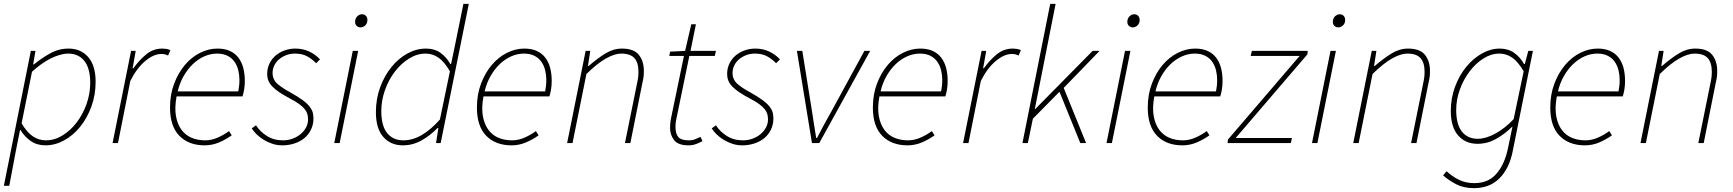

<svg xmlns="http://www.w3.org/2000/svg" viewBox="-20 -742 8990 996"><path d="M84 -68 62 42 28 222H0L140 -478H164L152 -408H156Q195 -440 240 -465Q285 -490 336 -490Q399 -490 437.5 -446Q476 -402 476 -318Q476 -249 454 -189Q432 -129 395.5 -84Q359 -39 312 -13.5Q265 12 216 12Q172 12 139.5 -10.5Q107 -33 86 -68ZM334 -464Q313 -464 289 -457Q265 -450 240.5 -437.5Q216 -425 192 -407.5Q168 -390 146 -370L92 -102Q121 -54 151.5 -34Q182 -14 218 -14Q263 -14 304.5 -39.5Q346 -65 378 -107Q410 -149 429 -202.5Q448 -256 448 -312Q448 -388 417.5 -426Q387 -464 334 -464Z M564 0 660 -478H684L668 -388H672Q702 -430 738.5 -460Q775 -490 822 -490Q831 -490 841.5 -488.5Q852 -487 864 -482L852 -454Q846 -457 838 -459.5Q830 -462 816 -462Q777 -462 733 -425Q689 -388 656 -322L592 0Z M862 -184Q862 -252 883.5 -308.5Q905 -365 939.5 -405.5Q974 -446 1018 -468Q1062 -490 1108 -490Q1146 -490 1173 -477.5Q1200 -465 1217 -442.5Q1234 -420 1242 -389.5Q1250 -359 1250 -322Q1250 -298 1246.5 -277.5Q1243 -257 1238 -242H896Q885 -182 893 -139Q901 -96 922 -68Q943 -40 974.5 -27Q1006 -14 1044 -14Q1077 -14 1109 -28Q1141 -42 1168 -62L1182 -40Q1153 -19 1117 -3.5Q1081 12 1042 12Q959 12 910.5 -37.5Q862 -87 862 -184ZM902 -268H1216Q1219 -283 1220.5 -297Q1222 -311 1222 -328Q1222 -353 1216 -377.5Q1210 -402 1196.5 -421.5Q1183 -441 1160.5 -452.5Q1138 -464 1106 -464Q1072 -464 1039.5 -449.5Q1007 -435 980 -409Q953 -383 932.5 -347Q912 -311 902 -268Z M1444 12Q1418 12 1393.5 4Q1369 -4 1348.5 -16.5Q1328 -29 1312 -44.5Q1296 -60 1286 -76L1308 -92Q1328 -60 1364 -37Q1400 -14 1448 -14Q1474 -14 1497.5 -22.5Q1521 -31 1539 -46Q1557 -61 1567.5 -80.5Q1578 -100 1578 -122Q1578 -137 1574.5 -150Q1571 -163 1561 -175.5Q1551 -188 1533 -201.5Q1515 -215 1486 -230Q1452 -248 1429 -263.5Q1406 -279 1392 -294Q1378 -309 1372 -324.5Q1366 -340 1366 -358Q1366 -388 1378 -412.5Q1390 -437 1410 -454Q1430 -471 1456.5 -480.5Q1483 -490 1512 -490Q1551 -490 1583.5 -475Q1616 -460 1640 -434L1620 -414Q1600 -435 1574 -449.5Q1548 -464 1510 -464Q1486 -464 1465 -456Q1444 -448 1428 -434.5Q1412 -421 1403 -402.5Q1394 -384 1394 -364Q1394 -328 1421 -305.5Q1448 -283 1484 -264Q1525 -241 1549.5 -223Q1574 -205 1586.5 -188.5Q1599 -172 1602.5 -157.5Q1606 -143 1606 -128Q1606 -96 1593.5 -70Q1581 -44 1559.5 -26Q1538 -8 1508 2Q1478 12 1444 12Z M1714 0 1810 -478H1838L1742 0ZM1850 -600Q1838 -600 1830 -608Q1822 -616 1822 -628Q1822 -646 1833 -657Q1844 -668 1858 -668Q1870 -668 1878 -660Q1886 -652 1886 -638Q1886 -621 1875 -610.5Q1864 -600 1850 -600Z M2320 -410 2340 -506 2384 -722H2412L2266 0H2242L2254 -78H2250Q2212 -39 2166.5 -13.5Q2121 12 2070 12Q2007 12 1968.5 -31.5Q1930 -75 1930 -160Q1930 -229 1952 -289Q1974 -349 2010.5 -394Q2047 -439 2093.5 -464.5Q2140 -490 2190 -490Q2234 -490 2265 -468Q2296 -446 2316 -410ZM2072 -14Q2122 -14 2169.5 -42.5Q2217 -71 2262 -122L2314 -372Q2285 -422 2254.5 -443Q2224 -464 2188 -464Q2143 -464 2101.5 -438Q2060 -412 2028 -370Q1996 -328 1977 -274.5Q1958 -221 1958 -166Q1958 -89 1988.5 -51.5Q2019 -14 2072 -14Z M2454 -184Q2454 -252 2475.5 -308.5Q2497 -365 2531.5 -405.5Q2566 -446 2610 -468Q2654 -490 2700 -490Q2738 -490 2765 -477.5Q2792 -465 2809 -442.5Q2826 -420 2834 -389.5Q2842 -359 2842 -322Q2842 -298 2838.5 -277.5Q2835 -257 2830 -242H2488Q2477 -182 2485 -139Q2493 -96 2514 -68Q2535 -40 2566.5 -27Q2598 -14 2636 -14Q2669 -14 2701 -28Q2733 -42 2760 -62L2774 -40Q2745 -19 2709 -3.5Q2673 12 2634 12Q2551 12 2502.5 -37.5Q2454 -87 2454 -184ZM2494 -268H2808Q2811 -283 2812.5 -297Q2814 -311 2814 -328Q2814 -353 2808 -377.5Q2802 -402 2788.5 -421.5Q2775 -441 2752.5 -452.5Q2730 -464 2698 -464Q2664 -464 2631.5 -449.5Q2599 -435 2572 -409Q2545 -383 2524.5 -347Q2504 -311 2494 -268Z M2922 0 3018 -478H3042L3030 -400H3034Q3079 -439 3120.5 -464.5Q3162 -490 3206 -490Q3268 -490 3294 -457.5Q3320 -425 3320 -374Q3320 -356 3318.5 -343.5Q3317 -331 3312 -310L3250 0H3222L3284 -306Q3289 -329 3290.5 -342Q3292 -355 3292 -370Q3292 -417 3271 -440.5Q3250 -464 3202 -464Q3169 -464 3124 -439Q3079 -414 3022 -358L2950 0Z M3552 12Q3498 12 3477 -15Q3456 -42 3456 -78Q3456 -92 3457 -102Q3458 -112 3460 -124L3528 -452H3452L3456 -474L3534 -478L3566 -616H3590L3562 -478H3694L3688 -452H3556L3488 -122Q3486 -113 3485 -104Q3484 -95 3484 -84Q3484 -49 3498.5 -31.5Q3513 -14 3554 -14Q3572 -14 3587 -20Q3602 -26 3614 -32L3624 -10Q3610 -2 3591.5 5Q3573 12 3552 12Z M3830 12Q3804 12 3779.5 4Q3755 -4 3734.5 -16.5Q3714 -29 3698 -44.5Q3682 -60 3672 -76L3694 -92Q3714 -60 3750 -37Q3786 -14 3834 -14Q3860 -14 3883.5 -22.5Q3907 -31 3925 -46Q3943 -61 3953.5 -80.5Q3964 -100 3964 -122Q3964 -137 3960.5 -150Q3957 -163 3947 -175.5Q3937 -188 3919 -201.5Q3901 -215 3872 -230Q3838 -248 3815 -263.5Q3792 -279 3778 -294Q3764 -309 3758 -324.5Q3752 -340 3752 -358Q3752 -388 3764 -412.5Q3776 -437 3796 -454Q3816 -471 3842.5 -480.5Q3869 -490 3898 -490Q3937 -490 3969.5 -475Q4002 -460 4026 -434L4006 -414Q3986 -435 3960 -449.5Q3934 -464 3896 -464Q3872 -464 3851 -456Q3830 -448 3814 -434.5Q3798 -421 3789 -402.5Q3780 -384 3780 -364Q3780 -328 3807 -305.5Q3834 -283 3870 -264Q3911 -241 3935.5 -223Q3960 -205 3972.5 -188.5Q3985 -172 3988.5 -157.5Q3992 -143 3992 -128Q3992 -96 3979.5 -70Q3967 -44 3945.5 -26Q3924 -8 3894 2Q3864 12 3830 12Z M4192 0 4114 -478H4142L4192 -166Q4198 -131 4203 -95Q4208 -59 4214 -26H4218Q4236 -61 4255 -96Q4274 -131 4294 -166L4464 -478H4494L4230 0Z M4508 -184Q4508 -252 4529.5 -308.5Q4551 -365 4585.5 -405.5Q4620 -446 4664 -468Q4708 -490 4754 -490Q4792 -490 4819 -477.5Q4846 -465 4863 -442.5Q4880 -420 4888 -389.5Q4896 -359 4896 -322Q4896 -298 4892.5 -277.5Q4889 -257 4884 -242H4542Q4531 -182 4539 -139Q4547 -96 4568 -68Q4589 -40 4620.5 -27Q4652 -14 4690 -14Q4723 -14 4755 -28Q4787 -42 4814 -62L4828 -40Q4799 -19 4763 -3.5Q4727 12 4688 12Q4605 12 4556.5 -37.5Q4508 -87 4508 -184ZM4548 -268H4862Q4865 -283 4866.5 -297Q4868 -311 4868 -328Q4868 -353 4862 -377.5Q4856 -402 4842.5 -421.5Q4829 -441 4806.5 -452.5Q4784 -464 4752 -464Q4718 -464 4685.5 -449.5Q4653 -435 4626 -409Q4599 -383 4578.5 -347Q4558 -311 4548 -268Z M4976 0 5072 -478H5096L5080 -388H5084Q5114 -430 5150.5 -460Q5187 -490 5234 -490Q5243 -490 5253.5 -488.5Q5264 -487 5276 -482L5264 -454Q5258 -457 5250 -459.5Q5242 -462 5228 -462Q5189 -462 5145 -425Q5101 -388 5068 -322L5004 0Z M5284 0 5428 -722H5456L5348 -176H5350L5648 -478H5684L5498 -286L5614 0H5584L5476 -266L5338 -126L5312 0Z M5720 0 5816 -478H5844L5748 0ZM5856 -600Q5844 -600 5836 -608Q5828 -616 5828 -628Q5828 -646 5839 -657Q5850 -668 5864 -668Q5876 -668 5884 -660Q5892 -652 5892 -638Q5892 -621 5881 -610.5Q5870 -600 5856 -600Z M5934 -184Q5934 -252 5955.5 -308.5Q5977 -365 6011.5 -405.5Q6046 -446 6090 -468Q6134 -490 6180 -490Q6218 -490 6245 -477.5Q6272 -465 6289 -442.5Q6306 -420 6314 -389.5Q6322 -359 6322 -322Q6322 -298 6318.5 -277.5Q6315 -257 6310 -242H5968Q5957 -182 5965 -139Q5973 -96 5994 -68Q6015 -40 6046.5 -27Q6078 -14 6116 -14Q6149 -14 6181 -28Q6213 -42 6240 -62L6254 -40Q6225 -19 6189 -3.5Q6153 12 6114 12Q6031 12 5982.5 -37.5Q5934 -87 5934 -184ZM5974 -268H6288Q6291 -283 6292.5 -297Q6294 -311 6294 -328Q6294 -353 6288 -377.5Q6282 -402 6268.5 -421.5Q6255 -441 6232.5 -452.5Q6210 -464 6178 -464Q6144 -464 6111.5 -449.5Q6079 -435 6052 -409Q6025 -383 6004.5 -347Q5984 -311 5974 -268Z M6348 0 6350 -18 6722 -452H6468L6474 -478H6764L6762 -460L6390 -26H6682L6676 0Z M6786 0 6882 -478H6910L6814 0ZM6922 -600Q6910 -600 6902 -608Q6894 -616 6894 -628Q6894 -646 6905 -657Q6916 -668 6930 -668Q6942 -668 6950 -660Q6958 -652 6958 -638Q6958 -621 6947 -610.5Q6936 -600 6922 -600Z M7000 0 7096 -478H7120L7108 -400H7112Q7157 -439 7198.5 -464.5Q7240 -490 7284 -490Q7346 -490 7372 -457.5Q7398 -425 7398 -374Q7398 -356 7396.5 -343.5Q7395 -331 7390 -310L7328 0H7300L7362 -306Q7367 -329 7368.5 -342Q7370 -355 7370 -370Q7370 -417 7349 -440.5Q7328 -464 7280 -464Q7247 -464 7202 -439Q7157 -414 7100 -358L7028 0Z M7626 234Q7573 234 7534.5 214Q7496 194 7466 168L7484 146Q7511 172 7547 190Q7583 208 7628 208Q7701 208 7743 159Q7785 110 7802 30L7826 -86Q7784 -45 7739.5 -20.5Q7695 4 7644 4Q7582 4 7544 -39.5Q7506 -83 7506 -166Q7506 -233 7528 -292Q7550 -351 7586 -395Q7622 -439 7667.5 -464.5Q7713 -490 7760 -490Q7803 -490 7834.5 -468Q7866 -446 7886 -410H7890L7908 -478H7932L7826 48Q7808 134 7757.5 184Q7707 234 7626 234ZM7646 -22Q7688 -22 7738 -49.5Q7788 -77 7832 -124L7884 -372Q7855 -422 7824.5 -443Q7794 -464 7758 -464Q7715 -464 7675 -438.5Q7635 -413 7603.5 -371.5Q7572 -330 7553 -277.5Q7534 -225 7534 -172Q7534 -97 7563.5 -59.5Q7593 -22 7646 -22Z M8022 -184Q8022 -252 8043.5 -308.5Q8065 -365 8099.5 -405.5Q8134 -446 8178 -468Q8222 -490 8268 -490Q8306 -490 8333 -477.5Q8360 -465 8377 -442.5Q8394 -420 8402 -389.5Q8410 -359 8410 -322Q8410 -298 8406.5 -277.5Q8403 -257 8398 -242H8056Q8045 -182 8053 -139Q8061 -96 8082 -68Q8103 -40 8134.5 -27Q8166 -14 8204 -14Q8237 -14 8269 -28Q8301 -42 8328 -62L8342 -40Q8313 -19 8277 -3.5Q8241 12 8202 12Q8119 12 8070.5 -37.5Q8022 -87 8022 -184ZM8062 -268H8376Q8379 -283 8380.5 -297Q8382 -311 8382 -328Q8382 -353 8376 -377.5Q8370 -402 8356.5 -421.5Q8343 -441 8320.5 -452.5Q8298 -464 8266 -464Q8232 -464 8199.5 -449.5Q8167 -435 8140 -409Q8113 -383 8092.5 -347Q8072 -311 8062 -268Z M8490 0 8586 -478H8610L8598 -400H8602Q8647 -439 8688.5 -464.5Q8730 -490 8774 -490Q8836 -490 8862 -457.5Q8888 -425 8888 -374Q8888 -356 8886.5 -343.5Q8885 -331 8880 -310L8818 0H8790L8852 -306Q8857 -329 8858.5 -342Q8860 -355 8860 -370Q8860 -417 8839 -440.5Q8818 -464 8770 -464Q8737 -464 8692 -439Q8647 -414 8590 -358L8518 0Z"/></svg>

Font: TypoPRO Source Sans Pro
Style: Italic
Weight: 200
Italic angle: -11°
Designer: Paul D. Hunt
Foundry: Adobe Systems Incorporated
Version: Version 1.075;PS 2.000;hotconv 1.0.86;makeotf.lib2.5.63406